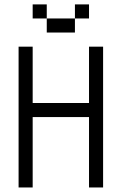

<svg xmlns="http://www.w3.org/2000/svg" viewBox="-20 -832 540 852"><path d="M375 -750V-812.5H312.5V-750H187.5V-687.5H312.5V-750ZM62.5 -625Q62.5 -625 62.5 0H125V-312.5H375V0H437.5Q437.5 0 437.5 -625H375Q375 -625 375 -375H125Q125 -375 125 -625ZM187.5 -750V-812.5H125V-750Z"/></svg>

Font: BFUnifontExMono
Style: Regular
Weight: 500
Version: Version 15.0.06